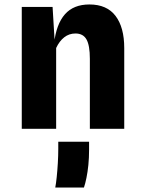

<svg xmlns="http://www.w3.org/2000/svg" viewBox="-20 -577 640 860"><path d="M77.5 0V-546H215.5L228 -340L222 -381.5Q232 -469 270.8 -513Q309.5 -557 380.5 -557Q458.5 -557 497.5 -505.8Q536.5 -454.5 536.5 -361.5V0H382.5V-313.5Q382.5 -373.5 367.5 -400.2Q352.5 -427 318 -427Q289.5 -427 267.8 -410Q246 -393 231.5 -362V0ZM227.5 263Q231 245.5 234 216.5Q237 187.5 239 153.8Q241 120 241 89.5V58H379V94.5Q379 130 375.8 162Q372.5 194 367.2 219.8Q362 245.5 356 263Z"/></svg>

Font: Spline Sans Mono
Style: Bold
Weight: 700
Designer: Eben Sorkin, Mirko Velimirovic
Foundry: Sorkin Type
Version: Version 1.004